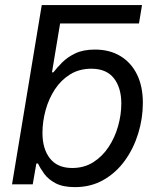

<svg xmlns="http://www.w3.org/2000/svg" viewBox="-20 -748 642 779"><path d="M182.1 -652.8 149.4 -727.5H556.2L543.9 -652.8ZM284.2 11.2Q235.4 11.2 205.8 -4.4Q176.3 -20 159.9 -42.2Q143.6 -64.5 134.3 -84.5H127.4L112.8 0H28.8L149.4 -727.5H236.3L190.9 -454.6H196.8Q210.9 -473.1 232.2 -494.6Q253.4 -516.1 285.6 -531.5Q317.9 -546.9 365.2 -546.9Q424.8 -546.9 468.5 -520.5Q512.2 -494.1 535.9 -445.8Q559.6 -397.5 559.6 -330.6Q559.6 -267.6 540.8 -206.5Q522 -145.5 486.6 -96.4Q451.2 -47.4 400.1 -18.1Q349.1 11.2 284.2 11.2ZM272.9 -66.4Q321.3 -66.4 358.4 -89.8Q395.5 -113.3 420.9 -151.9Q446.3 -190.4 459.2 -236.6Q472.2 -282.7 472.2 -328.1Q472.2 -392.1 441.9 -430.7Q411.6 -469.2 350.6 -469.2Q301.8 -469.2 264.6 -446.3Q227.5 -423.3 202.6 -385.3Q177.7 -347.2 165 -301Q152.3 -254.9 152.3 -208.5Q152.3 -143.6 182.9 -105Q213.4 -66.4 272.9 -66.4Z"/></svg>

Font: Inter 18pt
Style: Italic
Weight: 400
Italic angle: -9.3988°
Designer: Rasmus Andersson
Foundry: rsms
Version: Version 4.001;git-66647c0bb